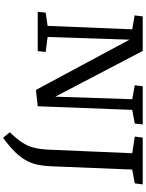

<svg xmlns="http://www.w3.org/2000/svg" viewBox="134 -874 971 1280"><g transform="rotate(90 620.0 -234.5)"><path d="M625 -117 642 -630 549 -647 555 -700H810L804 -647L713 -630L689 0L580 12L245 -612L227 -66L327 -53L321 0H59L65 -53L153 -66L176 -630L83 -646L90 -700H320ZM1002 -630 891 -647 898 -700H1210L1203 -647L1111 -630L1089 -88Q1087 -39 1078.5 1Q1070 41 1050 77.5Q1030 114 993.5 151.5Q957 189 899 231L862 186Q905 142 929.5 105Q954 68 964.5 27.5Q975 -13 978 -68Z"/></g></svg>

Font: Literata 7pt Medium
Style: Italic
Weight: 500
Italic angle: -2°
Designer: Latin by Veronika Burian and Jose Scaglione. Greek by Irene Vlachou. Cyrillic by Vera Evstafieva
Foundry: TypeTogether
Version: Version 3.002